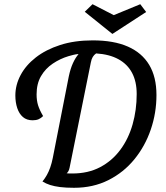

<svg xmlns="http://www.w3.org/2000/svg" viewBox="-20 -871 791 913"><path d="M332 22Q293 22 265.5 18.5Q238 15 218 8.5Q198 2 182 -8Q194 -23 203 -39Q212 -55 219 -75Q226 -95 231 -120L307 -507Q315 -545 327 -571Q339 -597 353 -613L352 -614Q340 -613 328.5 -610Q317 -607 306 -604Q266 -592 231 -568.5Q196 -545 175 -509Q154 -473 154 -422Q154 -393 161 -370.5Q168 -348 185 -319Q175 -309 163.5 -304Q152 -299 135 -299Q107 -299 89 -314.5Q71 -330 62 -357Q53 -384 53 -417Q53 -467 78 -514Q103 -561 150.5 -598Q198 -635 266 -657Q334 -679 421 -679Q521 -679 588 -649.5Q655 -620 689.5 -562.5Q724 -505 724 -419Q724 -334 697 -255Q670 -176 619 -113.5Q568 -51 495.5 -14.5Q423 22 332 22ZM324 -46Q399 -46 456 -76Q513 -106 552 -158.5Q591 -211 610.5 -279.5Q630 -348 630 -424Q630 -483 608 -524.5Q586 -566 543 -589.5Q500 -613 437 -617Q427 -610 421 -600Q415 -590 412 -574L311 -74Q309 -64 305.5 -57.5Q302 -51 297 -47Q303 -46 310 -46Q317 -46 324 -46ZM514 -710 383 -815 420 -851 521 -799 647 -851 675 -814 515 -710Z"/></svg>

Font: Sansita Swashed Light Light
Style: Regular
Weight: 300
Version: Version 1.003